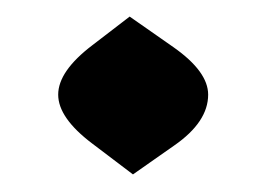

<svg xmlns="http://www.w3.org/2000/svg" viewBox="-20 -380 315 227"><path d="M137.2 -173.8 88.9 -210.4Q48.8 -240.7 48.8 -268.1Q48.8 -295.9 89.4 -326.7L133.3 -360.4L185.1 -324.2Q226.1 -295.4 226.1 -268.1Q226.1 -235.8 186 -208Z"/></svg>

Font: ALMAS
Style: Bold
Weight: 700
Designer: ALMAS Font/ by Husham Jawad Kadhim, derived from the Bainsely font by/ Paul James MIller
Foundry: High-Logic / Made with FontCreator
Version: Version 1.411;September 19, 2021;FontCreator 14.0.0.2814 32-